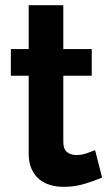

<svg xmlns="http://www.w3.org/2000/svg" viewBox="-20 -714 424 743"><path d="M375 -27Q348 -15 309 -3Q270 9 227 9Q199 9 174.5 2Q150 -5 131.5 -20.5Q113 -36 102 -60.5Q91 -85 91 -120V-421H22V-524H91V-694H225V-524H335V-421H225V-165Q225 -137 239.5 -125.5Q254 -114 275 -114Q296 -114 316 -121Q336 -128 348 -133Z"/></svg>

Font: PTCRaleway
Style: Bold
Weight: 700
Designer: Matt McInerney, Pablo Impallari, Rodrigo Fuenzalida
Foundry: Matt McInerney, Pablo Impallari, Rodrigo Fuenzalida
Version: Version 3.000g; ttfautohint (v1.5) -l 8 -r 28 -G 28 -x 14 -D